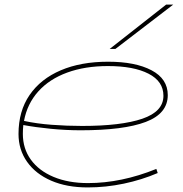

<svg xmlns="http://www.w3.org/2000/svg" viewBox="-20 -810 799 840"><path d="M670 -53Q600 -23 521.5 -6.5Q443 10 364 10Q272 10 204 -19.5Q136 -49 98.5 -102Q61 -155 61 -224Q61 -324 109.5 -394.5Q158 -465 246 -502.5Q334 -540 453 -540Q572 -540 643 -502.5Q714 -465 714 -394Q714 -313 617.5 -276.5Q521 -240 333 -240Q269 -240 202.5 -246.5Q136 -253 82 -263Q80 -244 80 -224Q80 -160 115 -111.5Q150 -63 214.5 -36Q279 -9 365 -9Q511 -9 664 -71ZM452 -521Q352 -521 274 -492.5Q196 -464 147.5 -410Q99 -356 85 -281Q140 -269 206.5 -264Q273 -259 339 -259Q510 -259 602.5 -290.5Q695 -322 695 -391Q695 -454 630 -487.5Q565 -521 452 -521ZM460 -596 707 -790H738L485 -596Z"/></svg>

Font: Georama Extra Expanded Thin
Style: Italic
Weight: 100
Width: 8
Italic angle: -9°
Designer: Jean-Baptiste Levee
Foundry: Production Type
Version: Version 1.000